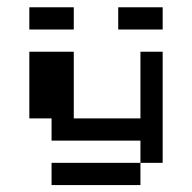

<svg xmlns="http://www.w3.org/2000/svg" viewBox="-20 -458 540 540"><path d="M62.5 -437.5H187.5V-375H62.5ZM312.5 -437.5H437.5V-375H312.5ZM62.5 -312.5H187.5V-125H375V-312.5H437.5V0H375V-62.5H125V-125H62.5ZM125 0H375V62.5H125Z"/></svg>

Font: Half Eighties
Style: Regular
Weight: 400
Monospace: yes
Designer: Jayvee Enaguas (HarvettFox96)
Version: 20191127.01dev02